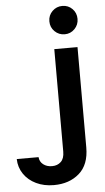

<svg xmlns="http://www.w3.org/2000/svg" viewBox="-261 -839 591 1079"><g transform="rotate(-5 34.0 -299.5)"><path d="M53 -719Q53 -753 76.5 -776Q100 -799 133 -799Q166 -799 189 -776Q212 -753 212 -719Q212 -686 189 -662.5Q166 -639 133 -639Q100 -639 76.5 -662Q53 -685 53 -719ZM-197 36H-74Q-72 62 -52 77.5Q-32 93 -3 93H-2Q28 93 47.5 74.5Q67 56 67 17V-561H198V5Q198 102 142 151Q86 200 -1 200H-2Q-57 200 -101 179Q-145 158 -170.5 120.5Q-196 83 -197 36Z"/></g></svg>

Font: 카카오 큰글씨 ExtraBold
Style: Regular
Weight: 800
Designer: Park Young-rak; Lee Sang-min; Kim Jung-jin; Min Bon; Park Min-gyu;
Foundry: Kakao Corporation
Version: Version 2.003